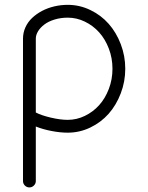

<svg xmlns="http://www.w3.org/2000/svg" viewBox="-20 -559 624 809"><path d="M265.4 0Q233.6 0 197.4 -7Q161.1 -13.9 130.9 -25.9V203.9Q130.9 214.8 122.8 222.8Q114.7 230.7 103.8 230.7Q92.8 230.7 84.8 222.8Q76.9 214.8 76.9 203.9V-67.9V-72.5V-396.2Q76.9 -421.4 87.2 -444Q97.4 -466.6 115.6 -483.6Q133.8 -500.7 157.5 -513.2Q181.2 -525.6 208.9 -532.1Q236.6 -538.6 265.4 -538.6Q315.4 -538.6 360.6 -516.8Q405.8 -495.1 437.9 -458.7Q470 -422.4 488.9 -372.8Q507.8 -323.2 507.8 -269.3Q507.8 -215.3 488.9 -165.8Q470 -116.2 437.9 -79.8Q405.8 -43.5 360.6 -21.7Q315.4 0 265.4 0ZM265.4 -484.6Q235.8 -484.6 210 -476.7Q184.1 -468.8 167.1 -455.9Q150.1 -443.1 140.5 -427.5Q130.9 -411.9 130.9 -396.2V-85Q154.1 -72.8 194.2 -63.4Q234.4 -54 265.4 -54Q303 -54 337.5 -70.7Q372.1 -87.4 397.7 -115.8Q423.3 -144.3 438.6 -184.4Q453.9 -224.6 453.9 -269.3Q453.9 -314 438.6 -354.1Q423.3 -394.3 397.7 -422.7Q372.1 -451.2 337.5 -467.9Q303 -484.6 265.4 -484.6Z"/></svg>

Font: Tecnico
Style: Fino
Weight: 400
Version: Version 1.3